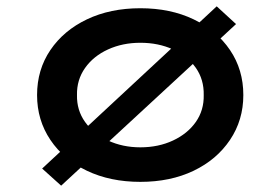

<svg xmlns="http://www.w3.org/2000/svg" viewBox="-20 -564 882 606"><path d="M173 22 113 -32 664 -544 725 -488ZM423 10Q328 10 254.5 -25Q181 -60 139 -122.5Q97 -185 97 -264Q97 -344 139 -406Q181 -468 254.5 -503Q328 -538 423 -538Q518 -538 591 -503Q664 -468 706 -406Q748 -344 748 -264Q748 -185 706 -122.5Q664 -60 591 -25Q518 10 423 10ZM423 -99Q480 -99 526 -120.5Q572 -142 598 -179Q624 -216 623 -264Q624 -313 598 -350Q572 -387 526 -408Q480 -429 423 -429Q367 -429 321 -408Q275 -387 248.5 -349.5Q222 -312 223 -264Q222 -216 248.5 -179Q275 -142 321 -120.5Q367 -99 423 -99Z"/></svg>

Font: Lexend Mega Medium
Style: Regular
Weight: 500
Version: Version 1.007